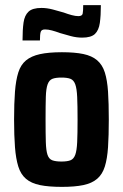

<svg xmlns="http://www.w3.org/2000/svg" viewBox="-20 -722 480 750"><path d="M222 8Q170 8 136 1Q102 -6 81.5 -23.5Q61 -41 51.5 -71.5Q42 -102 38.5 -147Q35 -192 35 -255Q35 -319 38.5 -364Q42 -409 51.5 -439Q61 -469 81.5 -486Q102 -503 136 -510.5Q170 -518 222 -518Q272 -518 305.5 -511Q339 -504 359.5 -486.5Q380 -469 389.5 -439Q399 -409 402 -364Q405 -319 405 -255Q405 -192 402 -147Q399 -102 389.5 -71.5Q380 -41 359.5 -23.5Q339 -6 305.5 1Q272 8 222 8ZM220 -91Q243 -91 255.5 -96Q268 -101 274 -117.5Q280 -134 281.5 -167Q283 -200 283 -255Q283 -310 281.5 -343Q280 -376 274 -392.5Q268 -409 255.5 -414Q243 -419 220 -419Q197 -419 184.5 -414Q172 -409 166 -392.5Q160 -376 159 -343.5Q158 -311 158 -255Q158 -200 159 -167Q160 -134 165.5 -117.5Q171 -101 184 -96Q197 -91 220 -91ZM68 -564Q68 -606 72 -634Q76 -662 91.5 -676.5Q107 -691 142 -691Q163 -691 186 -685Q209 -679 229 -673Q245 -667 260 -663Q275 -659 286 -659Q301 -659 303 -669Q305 -679 305 -702H374Q374 -661 370 -632.5Q366 -604 351 -589.5Q336 -575 301 -575Q279 -575 256.5 -581Q234 -587 214 -593Q198 -599 183 -603Q168 -607 156 -607Q142 -607 139 -597.5Q136 -588 136 -564Z"/></svg>

Font: Saira Condensed
Style: Bold
Weight: 700
Width: 3
Designer: Hector Gatti with collaboration of the Omnibus-Type team
Foundry: Omnibus-Type
Version: Version 1.101